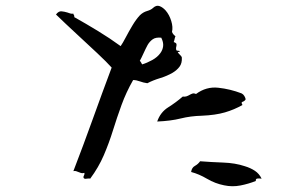

<svg xmlns="http://www.w3.org/2000/svg" viewBox="-20 -690 1040 662"><path d="M607 -491Q608 -472 599 -460Q590 -448 575 -439Q556 -428 531.5 -420.5Q507 -413 488 -403Q474 -405 462 -409.5Q450 -414 439 -414Q415 -372 399 -328Q383 -284 369.5 -240.5Q356 -197 338 -155Q320 -113 291 -74Q288 -75 285 -74.5Q282 -74 279 -74Q271 -72 268 -77Q267 -82 270 -86Q272 -90 271 -94Q264 -92 259.5 -93.5Q255 -95 250 -97Q246 -99 242 -100Q238 -101 233 -100Q267 -188 299.5 -278.5Q332 -369 365 -457Q349 -475 315.5 -506.5Q282 -538 243.5 -573.5Q205 -609 173 -640Q182 -652 192 -651Q202 -650 212 -647Q217 -645 222.5 -643.5Q228 -642 233 -643Q233 -640 235 -638Q237 -635 236 -631Q277 -608 318 -583Q359 -558 396 -531Q403 -541 413.5 -561Q424 -581 436.5 -602Q449 -623 462 -637Q473 -648 487 -652Q501 -656 508 -663Q519 -673 530 -669Q541 -665 551 -654Q564 -639 570.5 -617.5Q577 -596 573 -580Q575 -575 578 -571.5Q581 -568 585 -565Q583 -561 582 -555.5Q581 -550 579 -545Q588 -542 588.5 -538Q589 -534 588 -530Q587 -527 587 -523.5Q587 -520 588 -517Q589 -515 594 -515Q598 -515 599 -514Q601 -511 597 -511Q593 -511 593 -511Q593 -508 600 -501.5Q607 -495 607 -491ZM827 -348Q826 -345 823.5 -343Q821 -341 819 -340Q815 -339 813.5 -337Q812 -335 816 -328Q788 -312 755.5 -302.5Q723 -293 676 -291Q637 -290 603 -281.5Q569 -273 522 -271Q533 -303 560 -320Q587 -337 610 -357Q618 -356 623.5 -358Q629 -360 634 -363Q639 -366 644 -367.5Q649 -369 656 -366Q691 -392 732.5 -387.5Q774 -383 813 -368Q819 -365 822.5 -359Q826 -353 827 -348ZM882 -74Q875 -75 868 -74.5Q861 -74 862 -66Q837 -56 809 -50.5Q781 -45 753 -51Q722 -57 694 -73.5Q666 -90 639 -97Q641 -112 652 -118Q663 -124 670 -134Q708 -131 749.5 -129.5Q791 -128 824 -117Q844 -111 859 -101Q874 -91 882 -74ZM536 -560Q517 -562 506.5 -554.5Q496 -547 489 -535Q482 -522 475 -506.5Q468 -491 462 -480Q465 -478 466.5 -474.5Q468 -471 470 -468Q487 -473 505 -483Q523 -493 533 -507Q541 -518 542.5 -531Q544 -544 536 -560Z"/></svg>

Font: Yuji Boku
Style: Regular
Weight: 400
Designer: Kataoka Yuji
Foundry: Kinuta Font Factory
Version: Version 3.002